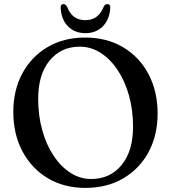

<svg xmlns="http://www.w3.org/2000/svg" viewBox="-20 -900 836 938"><path d="M396 -716.5Q502 -716.5 581.8 -669Q661.5 -621.5 705.8 -537.5Q750 -453.5 750 -345Q750 -239.5 706 -157.5Q662 -75.5 582.5 -28.8Q503 18 397 18Q292.5 18 213.2 -29.5Q134 -77 89.5 -161Q45 -245 45 -353.5Q45 -459 89 -541Q133 -623 212 -669.8Q291 -716.5 396 -716.5ZM630 -281Q630 -363 610 -434Q590 -505 554.2 -558.5Q518.5 -612 471.2 -642Q424 -672 369.5 -672Q278.5 -672 222.5 -604.2Q166.5 -536.5 166.5 -417.5Q166.5 -335 186.5 -263.8Q206.5 -192.5 242 -139Q277.5 -85.5 324.5 -55.5Q371.5 -25.5 425.5 -25.5Q517.5 -25.5 573.8 -93.5Q630 -161.5 630 -281ZM397.5 -801.5Q461 -801.5 487 -868Q494.5 -880 503.5 -880Q520.5 -880 518.5 -860Q515 -804 482 -771Q449 -738 397.5 -738Q345.5 -738 312.5 -771Q279.5 -804 276.5 -860Q274.5 -880 291 -880Q300 -880 307 -868Q321 -832.5 343.2 -817Q365.5 -801.5 397.5 -801.5Z"/></svg>

Font: Fraunces 9pt S000
Style: Regular
Weight: 400
Version: Version 1.000; ttfautohint (v1.8.3)